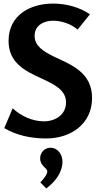

<svg xmlns="http://www.w3.org/2000/svg" viewBox="-20 -764 556 1076"><path d="M278 -744C150 -744 28 -680 28 -535C28 -411 122 -366 209 -326C282 -292 350 -261 350 -190C350 -120 289 -84 226 -84C162 -84 97 -114 51 -157L4 -46C75 -4 157 12 239 12C375 12 496 -68 496 -215C496 -360 376 -402 282 -447C223 -476 174 -506 174 -564C174 -621 225 -648 277 -648C324 -648 379 -630 415 -598L484 -684C427 -723 352 -744 278 -744ZM262 64C230 64 205 91 205 123C205 168 245 176 245 197C245 214 220 245 206 258L239 292C287 257 330 204 330 142C330 102 305 64 262 64Z"/></svg>

Font: Rosario
Style: Bold
Weight: 700
Designer: Hector Gatti
Foundry: Omnibus Type
Version: Version 1.100